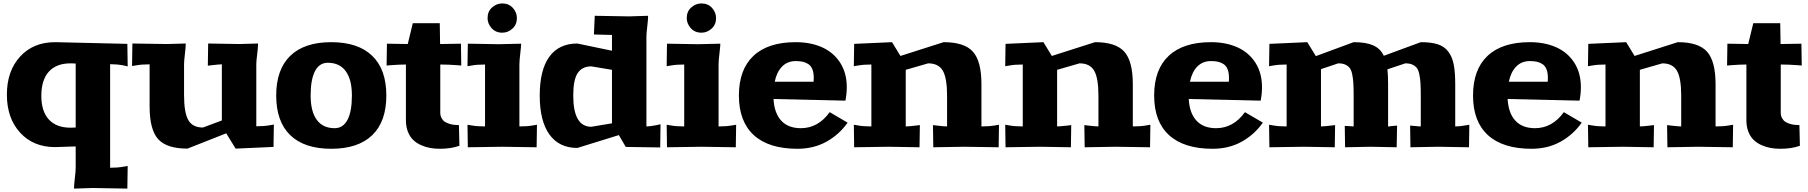

<svg xmlns="http://www.w3.org/2000/svg" viewBox="-20 -855 10511 1116"><path d="M299.8 -609.9 720.2 -600.1 722.2 -469.2 695.8 -475.1Q659.7 -481.9 620.1 -481.9V-439.9V120.1Q664.6 120.1 698.2 113.8L722.2 109.9L720.2 241.2L520 237.8L410.2 241.2Q410.2 220.7 415 180.4Q419.9 140.1 419.9 120.1V-3.9L299.8 0Q173.8 0 96.9 -84Q20 -168 20 -305.2Q20 -442.4 96.9 -526.1Q173.8 -609.9 299.8 -609.9ZM220.2 -297.9Q220.2 -208 263.9 -160.4Q307.6 -112.8 390.1 -112.8L419.9 -113.8V-485.8L390.1 -486.8Q307.6 -486.8 263.9 -438.5Q220.2 -390.1 220.2 -297.9Z M747.6 -471.2 749.5 -602.1 949.7 -599.1 1059.6 -602.1Q1059.6 -580.6 1054.7 -540.3Q1049.8 -500 1049.8 -481V-303.2Q1049.8 -199.7 1074.7 -156.7Q1099.6 -113.8 1159.7 -113.8L1269.5 -154.8V-481Q1254.9 -481 1211.9 -476.1L1188 -473.1L1189.9 -602.1L1369.6 -599.1L1480 -602.1Q1480 -580.6 1474.9 -540.3Q1469.7 -500 1469.7 -481V-121.1Q1516.6 -121.1 1547.9 -127L1571.8 -130.9L1569.8 -1L1349.6 8.8L1294.9 -80.1L1069.8 8.8Q948.7 8.8 899.2 -46.4Q849.6 -101.6 849.6 -235.8V-481Q803.2 -481 772 -475.1Z M1667.2 -69.3Q1585.4 -148.4 1585.4 -299.8Q1585.4 -451.2 1667.2 -530.5Q1749 -609.9 1905.3 -609.9Q2061.5 -609.9 2143.6 -530.5Q2225.6 -451.2 2225.6 -299.8Q2225.6 -148.4 2143.6 -69.3Q2061.5 9.8 1905.3 9.8Q1749 9.8 1667.2 -69.3ZM1785.6 -299.8Q1785.6 -207 1821.3 -158.4Q1856.9 -109.9 1925.3 -109.9Q1974.1 -109.9 1999.8 -158.4Q2025.4 -207 2025.4 -299.8Q2025.4 -392.6 1989.5 -441.4Q1953.6 -490.2 1885.3 -490.2Q1836.4 -490.2 1811 -441.7Q1785.6 -393.1 1785.6 -299.8Z M2227.1 -474.1 2229 -601.1 2350.1 -599.1 2379.4 -720.2H2536.1L2538.1 -599.1L2659.2 -601.1L2661.1 -474.1L2637.2 -476.1Q2585.4 -480 2539.1 -480V-200.2Q2539.1 -182.6 2546.4 -168.9Q2553.7 -155.3 2564.9 -147.7Q2576.2 -140.1 2591.3 -135.5Q2606.4 -130.9 2619.9 -129.4Q2633.3 -127.9 2647.5 -127.9L2650.4 -7.8Q2602.1 9.8 2537.1 9.8Q2507.3 9.8 2480.7 5.1Q2454.1 0.5 2427.7 -11.2Q2401.4 -22.9 2382.1 -41.3Q2362.8 -59.6 2351.1 -88.9Q2339.4 -118.2 2339.4 -155.8V-480Q2303.2 -480 2251.5 -476.1Z M2697.3 -129.9 2721.2 -126Q2752.4 -120.1 2799.3 -120.1V-480Q2752.4 -480 2721.2 -474.1L2697.3 -470.2L2699.2 -601.1L2879.4 -598.1L3009.3 -601.1Q3009.3 -589.4 3004.2 -545.4Q2999 -501.5 2999 -480V-120.1Q3045.9 -120.1 3077.1 -126L3101.1 -129.9L3099.1 1L2899.4 -2L2699.2 1ZM2814 -750Q2814 -788.1 2840.1 -811.5Q2866.2 -835 2899.4 -835Q2937.5 -835 2960.9 -809.1Q2984.4 -783.2 2984.4 -750Q2984.4 -711.9 2958.5 -688.5Q2932.6 -665 2899.4 -665Q2861.3 -665 2837.6 -691.2Q2814 -717.3 2814 -750Z M3117.2 -299.8Q3117.2 -448.7 3173.1 -525.4Q3229 -602.1 3335.9 -602.1L3537.1 -560.1V-651.9Q3512.7 -651.9 3459 -653.8L3432.1 -654.8L3437 -763.2L3637.2 -759.8L3747.1 -763.2Q3747.1 -741.2 3742.2 -700.9Q3737.3 -660.6 3737.3 -642.1V-120.1Q3756.8 -120.1 3793 -127L3819.3 -132.8L3817.4 2L3617.2 -1L3577.1 -69.8L3335.9 4.9Q3230 4.9 3173.6 -73.2Q3117.2 -151.4 3117.2 -299.8ZM3312 -299.8Q3312 -118.2 3417 -118.2L3537.1 -138.2V-449.2L3417 -469.2Q3363.8 -469.2 3337.9 -430.4Q3312 -391.6 3312 -299.8Z M3855 -129.9 3878.9 -126Q3910.2 -120.1 3957 -120.1V-480Q3910.2 -480 3878.9 -474.1L3855 -470.2L3856.9 -601.1L4037.1 -598.1L4167 -601.1Q4167 -589.4 4161.9 -545.4Q4156.7 -501.5 4156.7 -480V-120.1Q4203.6 -120.1 4234.9 -126L4258.8 -129.9L4256.8 1L4057.1 -2L3856.9 1ZM3971.7 -750Q3971.7 -788.1 3997.8 -811.5Q4023.9 -835 4057.1 -835Q4095.2 -835 4118.7 -809.1Q4142.1 -783.2 4142.1 -750Q4142.1 -711.9 4116.2 -688.5Q4090.3 -665 4057.1 -665Q4019 -665 3995.4 -691.2Q3971.7 -717.3 3971.7 -750Z M4605 -609.9Q4691.9 -609.9 4758.5 -580.1Q4825.2 -550.3 4863.5 -490.5Q4901.9 -430.7 4901.9 -348.1Q4901.9 -310.1 4894 -270L4476.1 -279.8Q4480.5 -197.3 4521 -153.6Q4561.5 -109.9 4634.8 -109.9Q4735.4 -109.9 4802.7 -203.1L4906.7 -142.1Q4858.4 -73.2 4784.2 -31.7Q4710 9.8 4614.7 9.8Q4448.7 9.8 4361.8 -69.3Q4274.9 -148.4 4274.9 -299.8Q4274.9 -451.2 4359.6 -530.5Q4444.3 -609.9 4605 -609.9ZM4482.9 -379.9H4709Q4710 -387.7 4710 -401.9Q4710 -432.6 4701.7 -452.9Q4693.4 -473.1 4677.7 -482.9Q4662.1 -492.7 4645.3 -496.3Q4628.4 -500 4605 -500Q4557.6 -500 4526.4 -468.8Q4495.1 -437.5 4482.9 -379.9Z M4942.9 -129.9 4966.8 -126Q4998 -120.1 5044.9 -120.1V-480Q4998 -480 4966.8 -474.1L4942.9 -470.2L4944.8 -600.1L5165 -609.9L5213.9 -529.8L5464.8 -609.9Q5585.4 -609.9 5635 -554.7Q5684.6 -499.5 5684.6 -365.2V-120.1Q5731.4 -120.1 5762.7 -126L5786.6 -129.9L5784.7 1L5585 -2L5404.8 1L5402.8 -127.9L5426.8 -125Q5469.7 -120.1 5484.9 -120.1V-297.9Q5484.9 -401.4 5460 -444.1Q5435.1 -486.8 5375 -486.8L5244.6 -449.2V-120.1Q5259.8 -120.1 5302.7 -125L5326.7 -127.9L5324.7 1L5145 -2L4944.8 1Z M5822.8 -129.9 5846.7 -126Q5877.9 -120.1 5924.8 -120.1V-480Q5877.9 -480 5846.7 -474.1L5822.8 -470.2L5824.7 -600.1L6044.9 -609.9L6093.8 -529.8L6344.7 -609.9Q6465.3 -609.9 6514.9 -554.7Q6564.5 -499.5 6564.5 -365.2V-120.1Q6611.3 -120.1 6642.6 -126L6666.5 -129.9L6664.6 1L6464.8 -2L6284.7 1L6282.7 -127.9L6306.6 -125Q6349.6 -120.1 6364.7 -120.1V-297.9Q6364.7 -401.4 6339.8 -444.1Q6314.9 -486.8 6254.9 -486.8L6124.5 -449.2V-120.1Q6139.6 -120.1 6182.6 -125L6206.5 -127.9L6204.6 1L6024.9 -2L5824.7 1Z M7018.6 -609.9Q7105.5 -609.9 7172.1 -580.1Q7238.8 -550.3 7277.1 -490.5Q7315.4 -430.7 7315.4 -348.1Q7315.4 -310.1 7307.6 -270L6889.6 -279.8Q6894 -197.3 6934.6 -153.6Q6975.1 -109.9 7048.3 -109.9Q7148.9 -109.9 7216.3 -203.1L7320.3 -142.1Q7272 -73.2 7197.8 -31.7Q7123.5 9.8 7028.3 9.8Q6862.3 9.8 6775.4 -69.3Q6688.5 -148.4 6688.5 -299.8Q6688.5 -451.2 6773.2 -530.5Q6857.9 -609.9 7018.6 -609.9ZM6896.5 -379.9H7122.6Q7123.5 -387.7 7123.5 -401.9Q7123.5 -432.6 7115.2 -452.9Q7106.9 -473.1 7091.3 -482.9Q7075.7 -492.7 7058.8 -496.3Q7042 -500 7018.6 -500Q6971.2 -500 6939.9 -468.8Q6908.7 -437.5 6896.5 -379.9Z M7356.4 -129.9 7380.4 -126Q7411.6 -120.1 7458.5 -120.1V-480Q7411.6 -480 7380.4 -474.1L7356.4 -470.2L7358.4 -600.1L7578.6 -609.9L7628.4 -528.8L7848.1 -609.9Q7919.9 -609.9 7961.7 -591.3Q8003.4 -572.8 8023.4 -530.8L8238.3 -609.9Q8299.3 -609.9 8337.6 -597.4Q8376 -585 8398.7 -554.4Q8421.4 -523.9 8429.9 -479.7Q8438.5 -435.5 8438.5 -365.2V-120.1Q8465.3 -120.1 8496.6 -126L8520.5 -129.9L8518.6 1L8338.4 -2L8178.2 1L8176.3 -125L8200.2 -123Q8209 -122.6 8214.8 -121.8Q8220.7 -121.1 8222.7 -120.8Q8224.6 -120.6 8228.3 -120.4Q8231.9 -120.1 8238.3 -120.1V-297.9Q8238.3 -343.3 8236.6 -371.1Q8234.9 -398.9 8229.7 -423.6Q8224.6 -448.2 8214.6 -460.7Q8204.6 -473.1 8188.5 -480Q8172.4 -486.8 8148.4 -486.8L8044.4 -452.1Q8048.3 -418.9 8048.3 -365.2V-120.1Q8053.2 -120.1 8055.4 -120.1Q8057.6 -120.1 8058.3 -120.1Q8059.1 -120.1 8059.8 -120.8Q8060.5 -121.6 8064.7 -122.1Q8068.8 -122.6 8076.2 -123L8100.6 -125L8098.1 1L7948.2 -2L7798.3 1L7796.4 -123L7820.3 -122.1Q7834.5 -121.6 7837.2 -120.8Q7839.8 -120.1 7848.1 -120.1V-297.9Q7848.1 -343.3 7846.4 -371.1Q7844.7 -398.9 7839.6 -423.6Q7834.5 -448.2 7824.5 -460.7Q7814.5 -473.1 7798.3 -480Q7782.2 -486.8 7758.3 -486.8L7658.2 -453.1V-120.1Q7673.3 -120.1 7716.3 -125L7740.2 -127.9L7738.3 1L7558.6 -2L7358.4 1Z M8872.1 -609.9Q8959 -609.9 9025.6 -580.1Q9092.3 -550.3 9130.6 -490.5Q9168.9 -430.7 9168.9 -348.1Q9168.9 -310.1 9161.1 -270L8743.2 -279.8Q8747.6 -197.3 8788.1 -153.6Q8828.6 -109.9 8901.9 -109.9Q9002.4 -109.9 9069.8 -203.1L9173.8 -142.1Q9125.5 -73.2 9051.3 -31.7Q8977.1 9.8 8881.8 9.8Q8715.8 9.8 8628.9 -69.3Q8542 -148.4 8542 -299.8Q8542 -451.2 8626.7 -530.5Q8711.4 -609.9 8872.1 -609.9ZM8750 -379.9H8976.1Q8977.1 -387.7 8977.1 -401.9Q8977.1 -432.6 8968.8 -452.9Q8960.4 -473.1 8944.8 -482.9Q8929.2 -492.7 8912.4 -496.3Q8895.5 -500 8872.1 -500Q8824.7 -500 8793.5 -468.8Q8762.2 -437.5 8750 -379.9Z M9210 -129.9 9233.9 -126Q9265.1 -120.1 9312 -120.1V-480Q9265.1 -480 9233.9 -474.1L9210 -470.2L9211.9 -600.1L9432.1 -609.9L9481 -529.8L9731.9 -609.9Q9852.5 -609.9 9902.1 -554.7Q9951.7 -499.5 9951.7 -365.2V-120.1Q9998.5 -120.1 10029.8 -126L10053.7 -129.9L10051.8 1L9852.1 -2L9671.9 1L9669.9 -127.9L9693.8 -125Q9736.8 -120.1 9752 -120.1V-297.9Q9752 -401.4 9727.1 -444.1Q9702.1 -486.8 9642.1 -486.8L9511.7 -449.2V-120.1Q9526.9 -120.1 9569.8 -125L9593.8 -127.9L9591.8 1L9412.1 -2L9211.9 1Z M10018.6 -474.1 10020.5 -601.1 10141.6 -599.1 10170.9 -720.2H10327.6L10329.6 -599.1L10450.7 -601.1L10452.6 -474.1L10428.7 -476.1Q10377 -480 10330.6 -480V-200.2Q10330.6 -182.6 10337.9 -168.9Q10345.2 -155.3 10356.4 -147.7Q10367.7 -140.1 10382.8 -135.5Q10397.9 -130.9 10411.4 -129.4Q10424.8 -127.9 10439 -127.9L10441.9 -7.8Q10393.6 9.8 10328.6 9.8Q10298.8 9.8 10272.2 5.1Q10245.6 0.5 10219.2 -11.2Q10192.9 -22.9 10173.6 -41.3Q10154.3 -59.6 10142.6 -88.9Q10130.9 -118.2 10130.9 -155.8V-480Q10094.7 -480 10043 -476.1Z"/></svg>

Font: Zantroke
Style: Regular
Weight: 500
Foundry: gluk
Version: Version 0.36